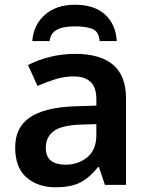

<svg xmlns="http://www.w3.org/2000/svg" viewBox="-20 -779 628 809"><path d="M297 -552Q402 -552 456.5 -506Q511 -460 511 -364V0H422L397 -75H393Q358 -31 319 -10.5Q280 10 213 10Q140 10 92 -31Q44 -72 44 -158Q44 -242 105.5 -284Q167 -326 292 -331L386 -334V-361Q386 -412 361 -434.5Q336 -457 291 -457Q250 -457 212.5 -445Q175 -433 138 -417L98 -505Q138 -526 189.5 -539Q241 -552 297 -552ZM320 -254Q237 -251 205 -225.5Q173 -200 173 -157Q173 -118 195.5 -101.5Q218 -85 255 -85Q310 -85 348 -116.5Q386 -148 386 -210V-256ZM296 -759Q378 -759 423 -717.5Q468 -676 472 -606H400Q396 -648 367.5 -658Q339 -668 295 -668Q270 -668 247 -663.5Q224 -659 208 -645.5Q192 -632 189 -606H116Q121 -674 169 -716.5Q217 -759 296 -759Z"/></svg>

Font: Noto Sans SemiBold
Style: Regular
Weight: 600
Designer: Monotype Design Team
Foundry: Monotype Imaging Inc.
Version: Version 2.007